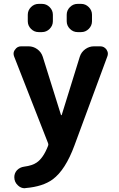

<svg xmlns="http://www.w3.org/2000/svg" viewBox="-20 -791 630 1016"><path d="M116.2 204.1Q113.3 205.1 110.4 205.1Q90.8 205.1 75.2 190.4Q55.7 172.9 55.7 146.5Q55.7 126 69.3 110.4Q85 93.8 108.4 90.8Q151.4 85 173.8 69.3Q209 45.9 234.4 -19.5Q237.3 -26.4 234.4 -33.2L54.7 -492.2Q51.8 -500 51.8 -506.8Q51.8 -518.6 59.6 -528.3Q71.3 -545.9 91.8 -545.9H130.9Q156.2 -545.9 177.2 -530.8Q198.2 -515.6 206.1 -491.2L302.7 -182.6Q302.7 -181.6 304.7 -181.6Q306.6 -181.6 306.6 -182.6L402.3 -491.2Q410.2 -515.6 431.2 -530.8Q452.1 -545.9 477.5 -545.9H510.7Q531.2 -545.9 543.9 -528.3Q550.8 -517.6 550.8 -506.8Q550.8 -499 547.9 -492.2L374 -21.5Q326.2 108.4 258.8 158.2Q207 196.3 116.2 204.1ZM184.6 -621.1Q161.1 -621.1 144 -638.2Q127 -655.3 127 -678.7V-712.9Q127 -736.3 144 -753.4Q161.1 -770.5 184.6 -770.5H202.1Q225.6 -770.5 242.7 -753.4Q259.8 -736.3 259.8 -712.9V-678.7Q259.8 -655.3 242.7 -638.2Q225.6 -621.1 202.1 -621.1ZM390.6 -621.1Q367.2 -621.1 350.1 -638.2Q333 -655.3 333 -678.7V-712.9Q333 -736.3 350.1 -753.4Q367.2 -770.5 390.6 -770.5H409.2Q432.6 -770.5 449.7 -753.4Q466.8 -736.3 466.8 -712.9V-678.7Q466.8 -655.3 449.7 -638.2Q432.6 -621.1 409.2 -621.1Z"/></svg>

Font: Gen Jyuu Gothic Bold
Style: Bold
Weight: 700
Designer: [Source Han Sans]
Ryoko NISHIZUKA  (kana & ideographs); Paul D. Hunt (Latin, Greek & Cyrillic); Wenlong ZHANG  (bopomofo
Version: Version 1.002.20150607